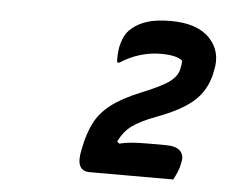

<svg xmlns="http://www.w3.org/2000/svg" viewBox="-39 -838 679 526"><g transform="rotate(5 300.0 -575.0)"><path d="M455 -359H225Q184 -359 198 -420L199 -425Q207 -465 222 -494Q237 -523 266.5 -545.5Q296 -568 345 -588Q404 -612 424 -627.5Q444 -643 448 -662Q451 -676 451 -685Q436 -699 391 -699Q363 -699 334.5 -690.5Q306 -682 280 -665H274Q273 -672 273.5 -684Q274 -696 276 -707Q279 -722 285.5 -736Q292 -750 304 -760Q321 -775 346.5 -783Q372 -791 411 -791Q484 -791 518.5 -754.5Q553 -718 540 -664L538 -654Q527 -609 494 -580Q461 -551 394 -526Q351 -510 328.5 -493.5Q306 -477 293 -449L299 -444Q315 -448 333 -449.5Q351 -451 377 -451H426Q455 -451 466.5 -439Q478 -427 473 -407Q471 -394 466 -382Q461 -370 455 -359Z"/></g></svg>

Font: Recursive Mn Csl St SmB
Style: Italic
Weight: 600
Italic angle: -15°
Monospace: yes
Version: Version 1.079;hotconv 1.0.112;makeotfexe 2.5.65598; ttfautoh